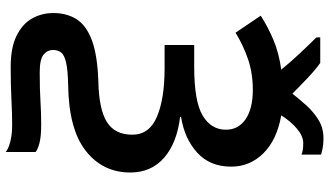

<svg xmlns="http://www.w3.org/2000/svg" viewBox="-254 -648 1124 655"><g transform="rotate(90 307.5 -320.0)"><path d="M451 -862Q472 -862 486 -859Q500 -856 507 -854V-787Q493 -793 468 -793Q444 -793 419 -772Q394 -751 373 -718Q457 -703 502.5 -657Q548 -611 548 -547Q548 -475 500.5 -431.5Q453 -388 378 -376V-373Q468 -362 518 -318Q568 -274 568 -203Q568 -109 494 -51Q420 7 270 9Q219 10 193 16Q167 22 158.5 33Q150 44 150 60Q150 80 166 93Q182 106 226 106Q285 106 324 103.5Q363 101 405 101Q444 101 466 106.5Q488 112 498 120V222Q488 213 463 206.5Q438 200 406 200Q368 200 319 202.5Q270 205 207 205Q142 205 101.5 185Q61 165 42.5 132Q24 99 24 59Q24 14 45 -19.5Q66 -53 117 -72Q168 -91 257 -94Q352 -96 395.5 -123Q439 -150 439 -210Q439 -268 377.5 -294Q316 -320 213 -320H133V-421H207Q326 -421 374 -450Q422 -479 422 -529Q422 -572 386 -596.5Q350 -621 286 -621Q229 -621 181 -604.5Q133 -588 91 -562L33 -648Q72 -673 116 -691.5Q160 -710 217 -718Q192 -749 160 -783Q128 -817 107 -838V-851H194Q217 -835 245 -808.5Q273 -782 299 -756Q317 -779 339 -803.5Q361 -828 388.5 -845Q416 -862 451 -862Z"/></g></svg>

Font: Noto Sans SemiBold
Style: Regular
Weight: 600
Designer: Monotype Design Team
Foundry: Monotype Imaging Inc.
Version: Version 2.007